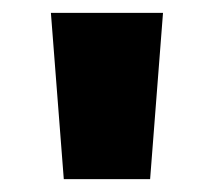

<svg xmlns="http://www.w3.org/2000/svg" viewBox="-20 -734 332 298"><path d="M233 -714 213 -456H79L59 -714Z"/></svg>

Font: Noto Sans Meetei Mayek Black
Style: Regular
Weight: 900
Designer: Monotype Design Team and Neelakash Kshetrimayum
Foundry: Monotype Imaging Inc.
Version: Version 2.002; ttfautohint (v1.8.4.7-5d5b)